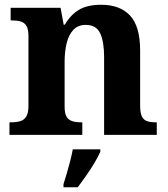

<svg xmlns="http://www.w3.org/2000/svg" viewBox="-20 -569 707 810"><path d="M19.9 0V-53H25.6Q48.6 -53 65 -57.7Q81.5 -62.4 90.8 -77.4Q100 -92.3 100 -122.1V-417.9Q100 -446.1 91.3 -460.1Q82.7 -474 67 -478.5Q51.3 -483 29.3 -483H24.9V-536H235.6L248.6 -464.9H253.6Q277.6 -506.4 313 -527.6Q348.3 -548.9 406.7 -548.9Q486.3 -548.9 528.8 -503.3Q571.2 -457.6 571.2 -355.8V-123.9Q571.2 -93.4 578.4 -78.2Q585.6 -63 600.3 -58Q614.9 -53 636.9 -53H641.4V0H419.2V-328.8Q419.2 -393.2 402.5 -428.6Q385.9 -464 341.7 -464Q308.3 -464 288.8 -442.4Q269.2 -420.8 260.9 -385.5Q252.6 -350.2 252.6 -309V-118.3Q252.6 -90.4 261 -76.5Q269.4 -62.6 285.1 -57.8Q300.7 -53 322.7 -53H327.2V0ZM247.8 208Q254.4 187.7 262 161.9Q269.6 136 276.4 109.3Q283.1 82.7 287.1 61H403.2V71Q394.2 92 378.2 118.7Q362.2 145.4 343.3 172.4Q324.4 199.4 308.1 221H247.8Z"/></svg>

Font: Noto Serif Malayalam
Style: Regular
Weight: 400
Designer: Indian type Foundry, Jelle Bosma, Monotype Design Team
Foundry: Monotype Imaging Inc.
Version: Version 2.103